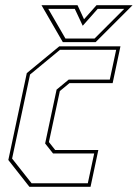

<svg xmlns="http://www.w3.org/2000/svg" viewBox="-20 -718 530 738"><path d="M93 0 12 -103 83 -437 208 -540H443L413 -398.5H247L210 -368L168 -172L192 -141.5H358L328 0ZM101.5 -13.5H317.5L342 -128H184L153.5 -166.5L197.5 -373.5L244 -412H402L426.5 -526.5H210.5L95.5 -431.5L26.5 -108.5ZM221.5 -556 139.5 -698H278L303 -644L351 -698H489.5L347.5 -556ZM231.5 -570H343.5L457.5 -684H355.5L298 -619L267.5 -684H165.5Z"/></svg>

Font: Tourney Condensed Thin
Style: Italic
Weight: 100
Width: 3
Italic angle: -12°
Designer: Tyler Finck
Foundry: Etcetera Type Co
Version: Version 1.010; ttfautohint (v1.8.3)